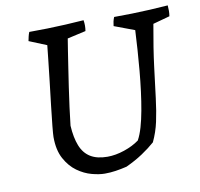

<svg xmlns="http://www.w3.org/2000/svg" viewBox="-75 -728 855 820"><g transform="rotate(-10 352.5 -318.5)"><path d="M315 12Q291 12 259 3.5Q227 -5 197 -26.5Q167 -48 146.5 -85.5Q126 -123 126 -180Q126 -190 129.5 -226.5Q133 -263 139 -313.5Q145 -364 151 -416Q157 -468 161.5 -510Q166 -552 168 -571L92 -602Q94 -612 96 -621Q98 -630 102 -640Q142 -640 181 -641Q220 -642 259.5 -644Q299 -646 339 -649Q341 -637 341 -625.5Q341 -614 339 -602L259 -584Q256 -566 251 -534Q246 -502 240 -462.5Q234 -423 227.5 -379.5Q221 -336 215.5 -293.5Q210 -251 206 -215Q209 -163 223 -127.5Q237 -92 265.5 -74.5Q294 -57 339 -57Q374 -57 412.5 -70Q451 -83 478 -103Q490 -125 499 -156Q508 -187 515 -225.5Q522 -264 527.5 -307Q533 -350 537 -394.5Q541 -439 544 -483.5Q547 -528 549 -569L461 -602Q462 -612 464 -621Q466 -630 470 -640Q509 -640 548 -641Q587 -642 626 -644Q665 -646 704 -649Q705 -637 705 -625.5Q705 -614 703 -602L630 -582Q611 -477 601.5 -400.5Q592 -324 585 -267.5Q578 -211 568.5 -167.5Q559 -124 540 -84Q515 -62 483.5 -41Q452 -20 411 -1Q386 5 362.5 8.5Q339 12 315 12Z"/></g></svg>

Font: Labrada
Style: Italic
Weight: 400
Italic angle: -7°
Designer: Mercedes Jáuregui
Foundry: Omnibus-Type Team
Version: Version 1.000